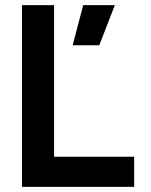

<svg xmlns="http://www.w3.org/2000/svg" viewBox="-20 -727 587 747"><path d="M65.4 -707H190.4V-117.2H502V0H65.4ZM262.7 -550.8 303.7 -707H426.8L366.2 -550.8Z"/></svg>

Font: Wanted Sans SemiBold
Style: Regular
Weight: 600
Designer: Original Design by Kil Hyung-jin and Kang Hanbin, Wanted Lab, Inc; Hangeul from Source Han Sans by Jang Soo-young and Ka
Foundry: Wanted Lab, Inc.
Version: Version 1.003